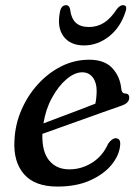

<svg xmlns="http://www.w3.org/2000/svg" viewBox="-20 -694 521 725"><path d="M433.5 -144Q430 -107 401 -71.5Q372 -36 320.2 -12.8Q268.5 10.5 197 10.5Q111.5 10.5 70.8 -36.2Q30 -83 34.5 -163Q37 -223.5 60.8 -278.5Q84.5 -333.5 123.5 -376.2Q162.5 -419 212 -443.8Q261.5 -468.5 317 -468.5Q374.5 -468.5 404 -436.8Q433.5 -405 438 -358.5Q440 -341.5 452 -341Q468 -341 468 -325Q468 -315.5 460.8 -307.5Q453.5 -299.5 435 -293.5Q408.5 -284.5 370.2 -270.8Q332 -257 289.8 -242Q247.5 -227 208 -212.8Q168.5 -198.5 140 -188.5Q138 -121 165.8 -87.8Q193.5 -54.5 242 -54.5Q287.5 -54.5 327.5 -79.5Q367.5 -104.5 388.5 -151.5Q403 -172 417 -172Q437 -171.5 433.5 -144ZM290.5 -421Q262 -421 231.2 -395Q200.5 -369 176.5 -325.2Q152.5 -281.5 144 -228Q171.5 -238.5 206.8 -251.8Q242 -265 277 -278.2Q312 -291.5 340 -302.5Q344.5 -322 345 -351Q345 -382.5 330.2 -401.8Q315.5 -421 290.5 -421ZM315.5 -592Q347 -592 372.8 -608.2Q398.5 -624.5 421.5 -660Q433 -674.5 444 -674.5Q462.5 -674.5 454 -650Q435 -590.5 391.8 -556.5Q348.5 -522.5 297 -522.5Q245.5 -522.5 220 -556.5Q194.5 -590.5 206.5 -650Q211.5 -674.5 230 -674.5Q241 -674.5 244.5 -660Q249 -624 266.5 -608Q284 -592 315.5 -592Z"/></svg>

Font: Fraunces 9pt S050
Style: Italic
Weight: 400
Italic angle: -16°
Version: Version 1.000; ttfautohint (v1.8.3)